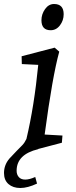

<svg xmlns="http://www.w3.org/2000/svg" viewBox="-59 -742 380 959"><path d="M24 111Q24 130 35 142.5Q46 155 67 155Q88 155 117 142L126 175Q79 197 42.5 197Q6 197 -16.5 177.5Q-39 158 -39 122Q-39 82 -12 50Q5 31 23.5 12.5Q42 -6 53 -17.5Q64 -29 73 -48Q112 -212 132 -418L50 -422L49 -461L214 -504L237 -484Q203 -361 164 -70L253 -65L250 -29L132 2V3Q24 29 24 111ZM211 -722Q259 -722 259 -671Q259 -640 240.5 -615.5Q222 -591 194 -591Q148 -591 148 -641Q148 -671 166 -696.5Q184 -722 211 -722Z"/></svg>

Font: Andada
Style: Italic
Weight: 400
Italic angle: -8.29999°
Designer: Carolina Giovagnoli
Foundry: Carolina Giovagnoli
Version: Version 1.003